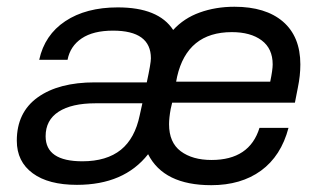

<svg xmlns="http://www.w3.org/2000/svg" viewBox="-20 -540 952 569"><path d="M77.1 -26.4Q29.8 -61 29.8 -123Q29.8 -207 91.8 -251.5Q153.8 -295.9 261.2 -295.9H415Q427.2 -352.5 427.2 -367.2Q427.2 -449.2 314.9 -449.2Q256.3 -449.2 222.2 -426.3Q188 -403.3 180.2 -362.8H96.2Q112.3 -436.5 173.3 -477.1Q234.9 -518.1 329.1 -518.1Q449.7 -518.1 493.2 -451.2Q525.4 -486.3 571.8 -502.9Q619.1 -520 674.8 -520Q767.1 -520 818.4 -476.1Q870.1 -431.6 870.1 -349.1Q870.1 -315.9 862.8 -280.8L854 -235.8H490.2L485.8 -216.8Q481 -190.4 481 -171.9Q481 -117.7 515.6 -91.8Q550.3 -65.9 606.9 -65.9Q719.7 -65.9 749 -161.1H835Q813 -77.6 753.4 -34.2Q694.3 8.8 606 8.8Q465.3 8.8 418.9 -83Q347.7 7.8 208 7.8Q123.5 7.8 77.1 -26.4ZM780.8 -297.9Q788.1 -333 788.1 -349.1Q788.1 -396 755.4 -420.4Q722.7 -444.8 667 -444.8Q535.2 -444.8 504.9 -313L502 -297.9ZM338.4 -96.2Q379.9 -129.9 394 -198.2L401.9 -233.9H263.2Q192.4 -233.9 153.8 -209Q115.2 -184.1 115.2 -136.2Q115.2 -62 224.1 -62Q295.9 -62 338.4 -96.2Z"/></svg>

Font: D-DIN Exp
Style: DINExp-Italic
Weight: 400
Width: 7
Italic angle: -12°
Designer: Charles Nix
Foundry: Datto Inc.
Version: Version 1.00